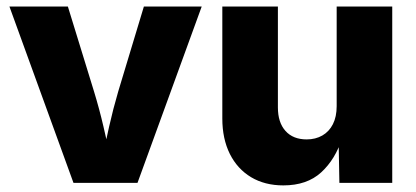

<svg xmlns="http://www.w3.org/2000/svg" viewBox="-20 -559 1273 587"><path d="M204.6 0 8.8 -539.1H187.5L267.6 -278.8Q283.7 -226.1 296.4 -171.6Q309.1 -117.2 321.8 -57.6H288.6Q301.3 -117.2 313.5 -171.4Q325.7 -225.6 341.3 -278.8L419.9 -539.1H596.7L400.4 0Z M846.2 7.8Q789.6 7.8 747.6 -17.3Q705.6 -42.5 682.6 -88.6Q659.7 -134.8 659.7 -196.8V-539.1H829.6V-230.5Q829.6 -184.6 852.8 -158.7Q876 -132.8 917.5 -132.8Q944.8 -132.8 965.6 -144.8Q986.3 -156.7 997.8 -179.4Q1009.3 -202.1 1009.3 -234.4V-539.1H1179.2V0H1017.6L1015.1 -137.7H1026.4Q1005.4 -71.8 961.9 -32Q918.5 7.8 846.2 7.8Z"/></svg>

Font: Inter 18pt ExtraBold
Style: Regular
Weight: 800
Designer: Rasmus Andersson
Foundry: rsms
Version: Version 4.001;git-66647c0bb